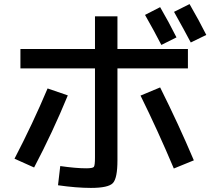

<svg xmlns="http://www.w3.org/2000/svg" viewBox="-20 -870 1040 940"><path d="M445 -535H80V-630H445V-790H555V-630H900V-535H555V-85Q555 3 532.5 26.5Q510 50 425 50Q355 50 264 37L275 -57Q352 -46 402 -46Q434 -46 439.5 -53Q445 -60 445 -99ZM690 -797 764 -835Q806 -763 844 -687L770 -650Q734 -720 690 -797ZM832 -812 908 -850Q955 -769 990 -699L914 -662Q884 -719 832 -812ZM213 -437 312 -403Q238 -223 147 -50L51 -93Q140 -264 213 -437ZM668 -402 764 -442Q854 -262 929 -85L831 -45Q752 -232 668 -402Z"/></svg>

Font: M PLUS 1p Medium
Style: Regular
Weight: 500
Version: Version 1.062